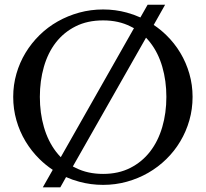

<svg xmlns="http://www.w3.org/2000/svg" viewBox="-20 -785 890 830"><path d="M208 -50.8Q177.2 -71.3 150.9 -97.2Q115.7 -131.8 90.3 -174.1Q64.9 -216.3 51 -264.9Q37.1 -313.5 37.1 -366.2Q37.1 -418 51 -466.3Q64.9 -514.6 90.3 -556.6Q115.7 -598.6 151.1 -633.3Q186.5 -668 229.7 -692.4Q272.9 -716.8 322.5 -730.5Q372.1 -744.1 425.8 -744.1Q479 -744.1 528.3 -730.5Q559.1 -722.2 586.9 -709.5L618.2 -764.6H693.8L644.5 -677.2Q673.8 -657.7 698.7 -633.3Q734.4 -598.6 759.5 -556.6Q784.7 -514.6 798.6 -466.3Q812.5 -418 812.5 -366.2Q812.5 -313.5 798.6 -264.9Q784.7 -216.3 759.5 -174.1Q734.4 -131.8 699 -97.2Q663.6 -62.5 620.6 -37.8Q577.6 -13.2 528.3 0.5Q479 14.2 425.8 14.2Q372.1 14.2 322.3 0.5Q293 -7.3 265.6 -19.5L240.7 24.9H165ZM221.7 -129.9Q231.4 -117.2 242.7 -105.5L559.1 -663.1Q551.8 -667 543.9 -670.9Q492.7 -696.8 425.8 -696.8Q357.9 -696.8 306.9 -671.1Q255.9 -645.5 221.4 -601.1Q187 -556.6 169.7 -496.1Q152.3 -435.5 152.3 -366.2Q152.3 -296.4 169.9 -235.6Q187.5 -174.8 221.7 -129.9ZM425.8 -33.2Q492.2 -33.2 543.2 -59.1Q594.2 -85 628.9 -129.9Q663.6 -174.8 681.4 -235.6Q699.2 -296.4 699.2 -366.2Q699.2 -435.5 681.6 -496.1Q664.1 -556.6 629.4 -601.1Q621.1 -611.8 611.3 -622.1L294.9 -65.4Q301.3 -62 307.6 -59.1Q358.9 -33.2 425.8 -33.2Z"/></svg>

Font: Federo
Style: Regular
Weight: 400
Designer: Olexa M. Volochay | Cyreal.org
Foundry: Olexa M. Volochay | Cyreal.org
Version: Version 1.000